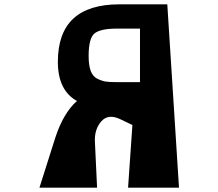

<svg xmlns="http://www.w3.org/2000/svg" viewBox="-20 -870 1008 886"><path d="M335 -404Q247 -453 247 -585Q247 -850 531 -850H752L806 -4H571L591 -293L537 -319Q480 -347 447.5 -310Q415 -273 418 -215L428 -4H162L235 -234Q272 -348 335 -404ZM520 -738Q444 -738 416.5 -716Q389 -694 389 -612Q389 -569 398.5 -543Q408 -517 429.5 -506.5Q451 -496 468.5 -493.5Q486 -491 520 -491H626V-738Z"/></svg>

Font: OpenDyslexic
Style: Bold
Weight: 800
Designer: Abbie Gonzalez
Version: Version 0.920;hotconv 1.0.109;makeotfexe 2.5.65596